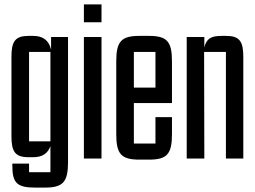

<svg xmlns="http://www.w3.org/2000/svg" viewBox="-20 -720 1160 872"><path d="M209 62H112V23H36V32C36 111 57 132 140 132H185C267 132 289 105 289 16V-552H212V-495C202 -534 179 -557 130 -557H110C49 -557 32 -532 32 -462V-101C32 -31 49 -6 110 -6H130C174 -6 197 -24 209 -56ZM112 -484H209V-78H112Z M361 -619H441V-700H361ZM441 -552H361V0H441Z M657 5C739 5 761 -21 761 -111V-188H686V-68H588V-252H761V-441C761 -531 739 -557 657 -557H613C530 -557 508 -531 508 -441V-111C508 -21 530 5 613 5ZM588 -484H686V-322H588Z M987 -557C937 -557 918 -544 908 -505V-552H828V0H908L907 -484H1006V0H1085V-462C1085 -532 1068 -557 1007 -557Z"/></svg>

Font: Queering
Style: Regular
Weight: 400
Designer: Adam Naccarato
Foundry: adamnac
Version: Version 2.000;hotconv 1.0.109;makeotfexe 2.5.65596